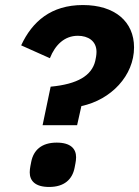

<svg xmlns="http://www.w3.org/2000/svg" viewBox="-20 -730 552 762"><path d="M286 -233 303 -309C421 -334 512 -430 512 -542C512 -644 436 -710 309 -710C183 -710 108 -645 64 -550L178 -499C199 -552 236 -588 289 -588C329 -588 363 -568 363 -524C363 -511 360 -497 358 -488C344 -430 288 -396 181 -386L149 -233ZM175 12C235 12 267 -18 276 -64C282 -93 282 -100 282 -106C282 -139 261 -164 205 -164C145 -164 113 -134 104 -88C98 -59 98 -52 98 -46C98 -13 119 12 175 12Z"/></svg>

Font: LVC Sans
Style: Bold Italic
Weight: 700
Italic angle: -11.31°
Designer: Mike Abbink, Paul van der Laan, Pieter van Rosmalen
Foundry: Bold Monday
Version: Version 3.0